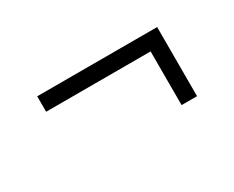

<svg xmlns="http://www.w3.org/2000/svg" viewBox="-42 -583 499 409"><g transform="rotate(-30 207.5 -378.0)"><path d="M317 -293V-425H60V-463H355V-293Z"/></g></svg>

Font: Big Shoulders Text SC Thin
Style: Regular
Weight: 100
Designer: Patric King
Foundry: XO Type Co
Version: Version 2.002